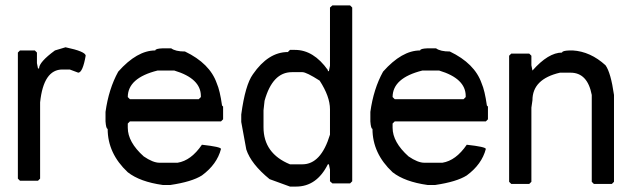

<svg xmlns="http://www.w3.org/2000/svg" viewBox="-20 -686 2335 708"><path d="M221.7 -511.7Q295.9 -496.1 295.9 -480.5Q285.2 -418.9 268.6 -418L237.3 -429.7H210Q140.6 -429.7 127.9 -308.6V-27.3L120.1 -19.5H53.7L45.9 -27.3V-492.2L53.7 -500H108.4L116.2 -492.2V-453.1L120.1 -433.6H124Q124 -457 182.6 -500Z M580.1 -507.8H611.3Q627 -496.1 662.1 -496.1Q753.9 -452.1 779.3 -378.9Q791 -352.5 798.8 -296.9L802.7 -293V-246.1L794.9 -238.3H459L451.2 -230.5V-214.8Q451.2 -162.1 509.8 -109.4Q543.9 -85.9 568.4 -85.9H634.8Q684.6 -93.8 724.6 -152.3Q794.9 -144.5 794.9 -136.7Q780.3 -80.1 724.6 -39.1Q687.5 -15.6 608.4 -3.9H580.1Q496.1 -15.6 451.2 -50.8Q377 -120.1 377 -210.9Q371.1 -210.9 369.1 -238.3V-273.4Q380.9 -358.4 416 -421.9Q485.4 -500 552.7 -500Q552.7 -506.8 580.1 -507.8ZM451.2 -328.1 459 -320.3H712.9L720.7 -328.1V-332Q720.7 -396.5 623 -425.8H560.5Q451.2 -398.4 451.2 -328.1Z M1205.6 -666H1271L1278.8 -658.2V-17.6L1271 -9.8H1205.6L1196.8 -17.6V-60.5L1192.9 -80.1H1189Q1147.9 2 1071.8 2H1049.3L974.1 -25.4Q905.8 -81.1 888.2 -134.8L869.6 -236.3V-263.7Q884.3 -373 912.6 -412.1Q969.2 -494.1 1041.5 -494.1L1049.3 -502H1067.9Q1136.2 -502 1189 -427.7V-423.8H1192.9L1196.8 -443.4V-658.2ZM951.7 -279.3V-216.8Q951.7 -120.1 1049.3 -80.1H1095.2Q1163.6 -80.1 1196.8 -189.5V-283.2Q1196.8 -330.1 1158.7 -388.7Q1109.9 -419.9 1095.2 -419.9H1056.2Q984.9 -419.9 955.6 -314.5Z M1556.6 -507.8H1587.9Q1603.5 -496.1 1638.7 -496.1Q1730.5 -452.1 1755.9 -378.9Q1767.6 -352.5 1775.4 -296.9L1779.3 -293V-246.1L1771.5 -238.3H1435.5L1427.7 -230.5V-214.8Q1427.7 -162.1 1486.3 -109.4Q1520.5 -85.9 1544.9 -85.9H1611.3Q1661.1 -93.8 1701.2 -152.3Q1771.5 -144.5 1771.5 -136.7Q1756.8 -80.1 1701.2 -39.1Q1664.1 -15.6 1585 -3.9H1556.6Q1472.7 -15.6 1427.7 -50.8Q1353.5 -120.1 1353.5 -210.9Q1347.7 -210.9 1345.7 -238.3V-273.4Q1357.4 -358.4 1392.6 -421.9Q1461.9 -500 1529.3 -500Q1529.3 -506.8 1556.6 -507.8ZM1427.7 -328.1 1435.5 -320.3H1689.5L1697.3 -328.1V-332Q1697.3 -396.5 1599.6 -425.8H1537.1Q1427.7 -398.4 1427.7 -328.1Z M2080.1 -500H2091.8Q2157.2 -496.1 2212.9 -445.3Q2232.4 -418 2244.1 -335.9V-15.6L2236.3 -7.8H2169.9L2162.1 -15.6V-335.9Q2146.5 -418 2084 -418H2044.9Q1943.4 -394.5 1943.4 -316.4L1939.5 -289.1V-15.6L1931.6 -7.8H1865.2L1857.4 -15.6V-480.5L1865.2 -488.3H1931.6L1939.5 -480.5V-445.3L1943.4 -425.8Q2002 -492.2 2052.7 -492.2Q2052.7 -499 2080.1 -500Z"/></svg>

Font: LaylaThuluth
Style: Regular
Weight: 400
Version: Version 2.0